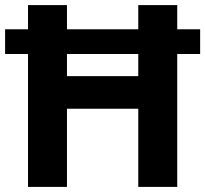

<svg xmlns="http://www.w3.org/2000/svg" viewBox="-20 -734 806 754"><path d="M90 0H243V-307H523V0H676V-522H766V-619H676V-714H523V-619H243V-714H90V-619H0V-522H90ZM243 -435V-522H523V-435Z"/></svg>

Font: Noto Sans Lao UI
Style: Bold
Weight: 700
Designer: Monotype Design Team
Foundry: Monotype Imaging Inc.
Version: Version 2.000